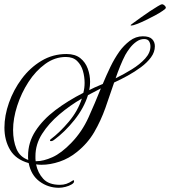

<svg xmlns="http://www.w3.org/2000/svg" viewBox="-20 -728 806 910"><path d="M259 162Q208 162 167.5 132Q127 102 116 45Q55 28 28 -17.5Q1 -63 1 -123Q1 -180 22.5 -241Q44 -302 83 -354.5Q122 -407 176 -439.5Q230 -472 295 -472Q336 -472 360.5 -452.5Q385 -433 396 -402.5Q407 -372 407 -340Q407 -330 406 -320.5Q405 -311 403 -301Q415 -307 427.5 -313Q440 -319 453 -324L467 -330Q484 -371 503 -410.5Q522 -450 546 -484Q566 -512 594.5 -534Q623 -556 657 -556Q688 -556 701 -542.5Q714 -529 714 -509Q714 -481 695.5 -456Q677 -431 648 -409.5Q619 -388 585.5 -369.5Q552 -351 521 -337Q501 -277 479.5 -216.5Q458 -156 427 -102.5Q396 -49 345 -8Q307 23 262.5 38Q218 53 177 53Q170 53 163.5 52.5Q157 52 151 51Q159 91 185 119.5Q211 148 264 148Q280 148 294 143.5Q308 139 326 127Q326 127 326.5 126.5Q327 126 328 126Q331 126 331 132Q331 139 319.5 146Q308 153 291 157.5Q274 162 259 162ZM528 -357Q567 -376 605 -399.5Q643 -423 668 -450.5Q693 -478 693 -508Q693 -522 686.5 -532.5Q680 -543 663 -543Q644 -543 626.5 -530.5Q609 -518 596 -501Q583 -484 574 -468Q561 -443 549.5 -414.5Q538 -386 528 -357ZM114 30Q113 25 113 20Q113 15 113 11Q113 -53 148 -107Q183 -161 242.5 -206Q302 -251 375 -288Q381 -311 381 -335Q381 -364 373 -392Q365 -420 345.5 -439Q326 -458 292 -458Q240 -458 194.5 -425Q149 -392 115 -339.5Q81 -287 61.5 -226.5Q42 -166 42 -112Q42 -61 58 -22.5Q74 16 114 30ZM149 36H153Q186 36 228.5 17Q271 -2 319 -52Q369 -104 399.5 -171.5Q430 -239 458 -309L397 -277Q378 -216 332.5 -159Q287 -102 235 -64Q228 -59 222 -59Q217 -59 217 -62Q217 -65 219 -67Q263 -100 306 -151Q349 -202 368 -261Q311 -228 261 -185.5Q211 -143 179.5 -93.5Q148 -44 148 12Q148 18 148 24Q148 30 149 36ZM603 -607Q599 -607 599 -609Q599 -610 613 -620Q627 -630 647.5 -645Q668 -660 690 -674.5Q712 -689 728 -698.5Q744 -708 748 -708Q753 -708 759.5 -702.5Q766 -697 766 -691Q766 -687 751.5 -677Q737 -667 715 -655Q693 -643 670 -632Q647 -621 628.5 -614Q610 -607 603 -607Z"/></svg>

Font: Luxurious Script
Style: Regular
Weight: 400
Designer: Robert E. Leuschke
Foundry: Robert E. Leuschke
Version: Version 1.010; ttfautohint (v1.8.3)